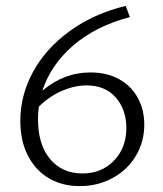

<svg xmlns="http://www.w3.org/2000/svg" viewBox="-20 -627 552 652"><path d="M470 -204Q470 -146 441.5 -98Q413 -50 362.5 -22.5Q312 5 251 5Q191 5 145.5 -22Q100 -49 74.5 -99Q49 -149 49 -217Q49 -304 92.5 -383.5Q136 -463 217.5 -522Q299 -581 407 -607L421 -569Q304 -538 228 -472Q152 -406 124 -319Q197 -381 287 -381Q344 -381 385.5 -357.5Q427 -334 448.5 -293.5Q470 -253 470 -204ZM409 -192Q409 -255 373 -296Q337 -337 274 -337Q234 -337 191.5 -319Q149 -301 112 -265Q109 -244 109 -223Q109 -136 150 -87Q191 -38 260 -38Q325 -38 367 -81.5Q409 -125 409 -192Z"/></svg>

Font: Ysabeau SC Semilight
Style: Regular
Weight: 300
Designer: Christian Thalmann (Catharsis Fonts)
Version: Version 0.003